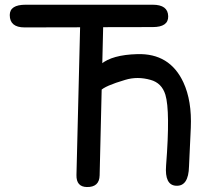

<svg xmlns="http://www.w3.org/2000/svg" viewBox="-20 -752 887 797"><path d="M399.4 -485.8Q445.3 -524.4 549.3 -527.3Q684.6 -531.7 741.2 -410.2Q776.9 -333.5 772 -221.2Q764.6 -63 764.6 -61.5Q762.7 22.5 710.4 19Q663.1 16.1 669.4 -64.5Q687 -291.5 666.5 -358.9Q651.4 -407.7 605 -420.4Q550.3 -436 499.5 -420.4Q415 -395.5 397 -375.5ZM86.4 -732.4H613.8Q677.2 -732.4 678.2 -684.6Q679.2 -639.6 613.8 -639.6L408.2 -639.2L393.6 -24.4Q392.6 25.4 340.3 24.4Q296.4 23.4 297.4 -25.4L312.5 -638.7Q197.3 -638.2 82 -638.2Q20.5 -638.2 20.5 -689.5Q20.5 -732.4 86.4 -732.4Z"/></svg>

Font: Comic Relief
Style: Regular
Weight: 400
Designer: Jeff Davis
Foundry: Loudifier
Version: Version 1.0